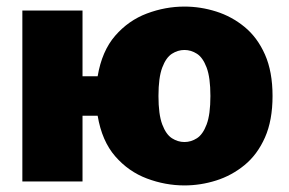

<svg xmlns="http://www.w3.org/2000/svg" viewBox="-20 -552 878 584"><path d="M48 0V-520H231V-320H277Q290 -397 330.5 -443.5Q371 -490 427 -511Q483 -532 541 -532Q590 -532 637.5 -517Q685 -502 724 -470Q763 -438 786 -386Q809 -334 809 -260Q809 -186 786 -134Q763 -82 724 -50Q685 -18 637.5 -3Q590 12 541 12Q483 12 427 -9Q371 -30 330.5 -76.5Q290 -123 277 -200H231V0ZM541 -120Q561 -120 579 -131.5Q597 -143 608.5 -173.5Q620 -204 620 -260Q620 -316 608.5 -346.5Q597 -377 579 -388.5Q561 -400 541 -400Q521 -400 503 -388.5Q485 -377 473.5 -346.5Q462 -316 462 -260Q462 -204 473.5 -173.5Q485 -143 503 -131.5Q521 -120 541 -120Z"/></svg>

Font: Murecho ExtraBold
Style: Regular
Weight: 800
Designer: Neil Summerour
Foundry: Positype
Version: Version 1.010; ttfautohint (v1.8.3)